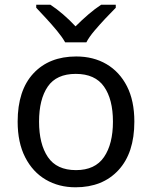

<svg xmlns="http://www.w3.org/2000/svg" viewBox="-20 -786 645 816"><path d="M551 -269Q551 -136 483.5 -63Q416 10 301 10Q230 10 174.5 -22.5Q119 -55 87 -117.5Q55 -180 55 -269Q55 -402 122 -474Q189 -546 304 -546Q377 -546 432.5 -513.5Q488 -481 519.5 -419.5Q551 -358 551 -269ZM146 -269Q146 -174 183.5 -118.5Q221 -63 303 -63Q384 -63 422 -118.5Q460 -174 460 -269Q460 -364 422 -418Q384 -472 302 -472Q220 -472 183 -418Q146 -364 146 -269ZM257 -606Q244 -629 222 -655.5Q200 -682 176 -708Q152 -734 134 -753V-766H194Q220 -749 248 -725Q276 -701 301 -674Q328 -701 356 -725Q384 -749 410 -766H472V-753Q453 -734 428.5 -708Q404 -682 381.5 -655.5Q359 -629 347 -606Z"/></svg>

Font: Noto Sans Living
Style: Regular
Weight: 400
Designer: Monotype Design Team
Foundry: Monotype Imaging Inc.
Version: Version 2.013; ttfautohint (v1.8.4.7-5d5b)